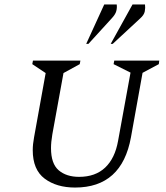

<svg xmlns="http://www.w3.org/2000/svg" viewBox="-20 -832 745 862"><path d="M317 10Q234 10 180.5 -30Q127 -70 127 -158Q127 -184 133 -216L185 -504L125 -544L128 -560H341L338 -544L265 -504L215 -229Q209 -194 209 -167Q209 -97 243.5 -67.5Q278 -38 335 -38Q408 -38 452 -79.5Q496 -121 510 -199L566 -506L490 -544L493 -560H695L693 -544L620 -505L568 -216Q527 10 317 10ZM367 -635 448 -812H504Q506 -797 502 -782Q498 -767 481 -749L377 -635ZM477 -635 575 -812H631Q633 -797 630 -781Q627 -765 609 -749L486 -635Z"/></svg>

Font: Spectral SC
Style: Italic
Weight: 400
Italic angle: -10°
Designer: Jean-Baptiste Levee
Foundry: Production Type
Version: Version 2.001